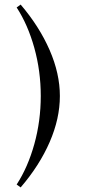

<svg xmlns="http://www.w3.org/2000/svg" viewBox="-20 -713 384 844"><path d="M53.2 98.1Q102.5 22.5 130.9 -79.6Q159.2 -181.6 159.2 -291Q159.2 -400.4 130.9 -502.4Q102.5 -604.5 53.2 -680.2L70.8 -692.9Q152.8 -596.7 198 -493.2Q243.2 -389.6 243.2 -291Q243.2 -191.9 198.5 -88.9Q153.8 14.2 70.8 110.8Z"/></svg>

Font: Halibut
Style: Regular
Weight: 400
Designer: Matteo Maggi
Foundry: Collletttivo
Version: Version 3.080 | FøM Fix